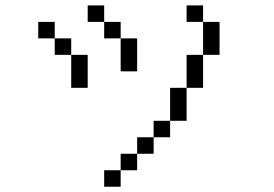

<svg xmlns="http://www.w3.org/2000/svg" viewBox="-20 -708 1040 728"><path d="M375 -625H312.5V-687.5H375ZM125 -625H187.5V-562.5H125ZM187.5 -562.5H250V-500H187.5ZM250 -500H312.5V-375H250ZM375 -62.5H437.5V0H375ZM375 -625H437.5V-562.5H375ZM437.5 -125H500V-62.5H437.5ZM437.5 -562.5H500V-437.5H437.5ZM500 -187.5H562.5V-125H500ZM562.5 -250H625V-187.5H562.5ZM625 -375H687.5V-250H625ZM687.5 -500H750V-375H687.5ZM687.5 -687.5H750V-625H687.5ZM750 -625H812.5V-500H750Z"/></svg>

Font: 寒蝉点阵体 16px
Style: Regular
Weight: 400
Designer: Designed by Warren2060
Foundry: ChillType
Version: Version 1.000